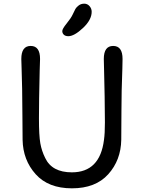

<svg xmlns="http://www.w3.org/2000/svg" viewBox="-20 -1010 783 1045"><path d="M479 -946Q479 -902 431.5 -857.5Q384 -813 352 -813Q336 -813 327.5 -821Q319 -829 319 -841Q319 -853 343 -882.5Q367 -912 376 -932Q385 -952 390.5 -961.5Q396 -971 408.5 -980.5Q421 -990 438.5 -990Q456 -990 467.5 -976.5Q479 -963 479 -946ZM103 -249Q102 -301 102 -378Q102 -455 100.5 -525.5Q99 -596 97.5 -638.5Q96 -681 96 -689Q96 -760 147 -760Q198 -760 198 -689Q198 -681 196 -626Q192 -459 192 -365.5Q192 -272 199.5 -230Q207 -188 226 -150Q263 -72 371 -72Q524 -72 546 -249Q551 -284 551 -343.5Q551 -403 549.5 -486.5Q548 -570 546.5 -625.5Q545 -681 545 -689Q545 -760 596 -760Q647 -760 647 -689Q647 -681 646 -638Q641 -511 641 -406Q641 -301 640 -249Q638 -138 569 -61.5Q500 15 371.5 15Q243 15 174 -62Q105 -139 103 -249Z"/></svg>

Font: Delius Unicase
Style: Regular
Weight: 400
Designer: Natalia Raices
Foundry: Natalia Raices
Version: Version 1.002